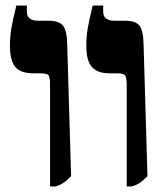

<svg xmlns="http://www.w3.org/2000/svg" viewBox="-20 -667 592 694"><path d="M438 7V-359Q438 -386 432.5 -394Q427 -402 403 -402H376Q332 -402 312 -425Q292 -448 292 -501Q292 -534 297 -564Q302 -594 315 -647H353V-625Q353 -592 394 -592H433Q470 -592 484 -574.5Q498 -557 499 -506L513 -30Q496 -13 483.5 -5Q471 3 457 7ZM161 7V-359Q161 -386 156 -394Q151 -402 126 -402H100Q55 -402 35.5 -425Q16 -448 16 -501Q16 -534 21 -564Q26 -594 39 -647H77V-625Q77 -592 118 -592H157Q193 -592 207.5 -574.5Q222 -557 223 -506L237 -30Q220 -13 207.5 -5Q195 3 181 7Z"/></svg>

Font: Noto Serif Hebrew SemiCondensed Black
Style: Regular
Weight: 900
Width: 4
Designer: Monotype Design Team
Foundry: Monotype Imaging Inc.
Version: Version 2.004; ttfautohint (v1.8.4.7-5d5b)